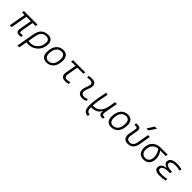

<svg xmlns="http://www.w3.org/2000/svg" viewBox="468 -2745 4924 4924"><g transform="rotate(45 2929.5 -283.0)"><path d="M424.3 9.8C456.5 9.8 479.5 6.3 507.3 -2.4L500.5 -61.5C477.5 -54.7 458 -51.3 438.5 -51.3C397 -51.3 389.2 -78.6 400.4 -141.6L456.1 -457.5H564L574.7 -517.6H83L72.3 -457.5H164.6L84 0H150.4L231 -457.5H390.6L334 -136.7C315.9 -35.2 346.7 9.8 424.3 9.8Z M960.4 -527.3C797.4 -527.3 708 -442.4 675.3 -256.8L590.3 224.6H657.2L695.8 4.4C719.2 7.8 742.2 9.8 765.6 9.8C971.7 9.8 1127 -147.9 1127 -356.4C1127 -465.3 1065.9 -527.3 960.4 -527.3ZM707 -57.6 741.7 -254.9C767.1 -399.9 831.1 -466.3 945.8 -466.3C1018.6 -466.3 1060.5 -424.8 1060.5 -351.6C1060.5 -180.7 938 -51.3 776.4 -51.3C749.5 -51.3 724.6 -53.7 707 -57.6Z M1417 9.8C1588.4 9.8 1689.9 -115.7 1689.9 -328.6C1689.9 -453.6 1623.5 -527.3 1511.7 -527.3C1340.3 -527.3 1238.8 -399.9 1238.8 -184.1C1238.8 -62.5 1305.2 9.8 1417 9.8ZM1429.7 -50.8C1351.1 -50.8 1305.2 -105.5 1305.2 -197.3C1305.2 -366.2 1378.9 -466.3 1502.9 -466.3C1579.6 -466.3 1624 -412.1 1624 -320.3C1624 -150.9 1551.8 -50.8 1429.7 -50.8Z M2103 9.8C2142.1 9.8 2179.7 3.4 2215.3 -9.3L2217.8 -69.8C2174.8 -57.1 2140.1 -51.3 2113.8 -51.3C2042 -51.3 2012.7 -89.8 2025.9 -168.5L2076.7 -457.5H2297.4L2308.1 -517.6H1864.7L1854 -457.5H2010.7L1959.5 -166.5C1939 -48.8 1986.8 9.8 2103 9.8Z M2831.1 -81.1C2791 -59.6 2767.1 -51.3 2729 -51.3C2657.7 -51.3 2622.1 -87.4 2627 -157.7C2631.3 -225.6 2668.9 -275.4 2685.5 -345.2C2714.8 -463.9 2662.6 -527.3 2543.9 -527.3C2505.4 -527.3 2466.8 -524.4 2428.7 -513.7L2439 -455.6C2468.8 -463.4 2498.5 -466.8 2528.3 -466.8C2606.4 -466.8 2640.6 -428.2 2621.6 -355C2606.4 -293.9 2564.9 -226.1 2560.5 -153.3C2553.7 -46.4 2610.4 9.8 2723.1 9.8C2776.4 9.8 2815.4 -8.3 2852.5 -31.2Z M3140.1 229 3154.8 169.9 3136.7 167C3056.6 154.8 3043.5 99.6 3042.5 10.3H3046.4C3198.7 12.7 3279.3 -44.4 3322.3 -133.3H3330.6C3315.9 -29.8 3350.1 4.9 3440.4 4.9H3464.8L3475.6 -53.7H3454.6C3393.1 -53.7 3376.5 -78.1 3388.7 -148.9L3454.1 -517.1H3387.7L3353 -323.2C3313 -123.5 3203.1 -48.8 3060.5 -50.8H3043.5C3046.9 -156.7 3071.3 -299.8 3117.7 -516.6L3055.7 -527.3C3007.8 -305.7 2982.9 -157.7 2979.5 -43.5C2973.6 123.5 2995.6 219.7 3132.3 228.5Z M3760.7 9.8C3932.1 9.8 4033.7 -115.7 4033.7 -328.6C4033.7 -453.6 3967.3 -527.3 3855.5 -527.3C3684.1 -527.3 3582.5 -399.9 3582.5 -184.1C3582.5 -62.5 3648.9 9.8 3760.7 9.8ZM3773.4 -50.8C3694.8 -50.8 3648.9 -105.5 3648.9 -197.3C3648.9 -366.2 3722.7 -466.3 3846.7 -466.3C3923.3 -466.3 3967.8 -412.1 3967.8 -320.3C3967.8 -150.9 3895.5 -50.8 3773.4 -50.8Z M4366.7 9.8C4492.2 9.8 4568.8 -61 4593.3 -200.2L4648.9 -517.6H4583L4527.3 -200.2C4509.8 -102.1 4459 -51.3 4377.4 -51.3C4295.9 -51.3 4262.7 -102.1 4279.8 -200.2L4313.5 -390.6C4328.6 -475.1 4296.4 -517.6 4216.8 -517.6H4157.2L4146.5 -457.5H4204.1C4241.2 -457.5 4255.4 -435.5 4247.1 -389.2L4213.9 -200.2C4190.4 -68.4 4247.1 9.8 4366.7 9.8ZM4434.6 -609.4H4503.9L4631.3 -794.9H4549.3Z M4939 9.8C5080.6 9.8 5161.6 -79.1 5161.6 -233.9C5161.6 -309.6 5136.7 -386.7 5085 -459H5282.7L5293 -519H5035.6C4855.5 -519 4736.8 -398.4 4736.8 -215.8C4736.8 -72.3 4810.5 9.8 4939 9.8ZM5014.2 -458C5070.8 -381.8 5095.7 -301.8 5095.7 -233.9C5095.7 -117.7 5041 -51.3 4946.3 -51.3C4855 -51.3 4802.7 -110.4 4802.7 -213.9C4802.7 -353.5 4886.2 -448.7 5014.2 -458Z M5531.7 9.8C5609.9 9.8 5677.2 1 5730 -13.7L5722.7 -73.7C5678.7 -63 5627 -50.3 5545.9 -50.3C5451.7 -50.3 5404.3 -73.7 5404.3 -120.6C5404.3 -203.1 5514.6 -227.1 5647.5 -227.1H5674.8L5683.1 -285.6C5538.1 -292.5 5465.3 -321.3 5465.3 -372.6C5465.3 -442.9 5544.4 -467.3 5634.8 -467.3C5693.4 -467.3 5744.6 -459 5789.6 -441.4L5819.3 -496.6C5765.6 -517.1 5704.6 -527.3 5634.3 -527.3C5503.9 -527.3 5399.4 -487.3 5399.4 -377.4C5399.4 -324.2 5434.6 -287.1 5505.4 -267.1L5503.4 -256.8C5405.8 -242.7 5336.9 -197.3 5336.9 -106C5336.9 -28.3 5401.4 9.8 5531.7 9.8Z"/></g></svg>

Font: Cascadia Mono PL Light
Style: Italic
Weight: 300
Italic angle: -10°
Monospace: yes
Designer: Aaron Bell
Foundry: Saja Typeworks
Version: Version 2404.023